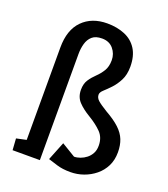

<svg xmlns="http://www.w3.org/2000/svg" viewBox="-135 -826 808 926"><g transform="rotate(20 269.0 -363.5)"><path d="M333 4Q293 4 264 -5Q235 -14 216 -20L254 -115L325 -72Q340 -72 356.5 -78Q373 -84 387 -95Q401 -106 410 -122.5Q419 -139 419 -162Q419 -204 393.5 -230Q368 -256 328 -280Q291 -302 268.5 -326Q246 -350 246 -387Q246 -418 259.5 -438.5Q273 -459 291.5 -476.5Q310 -494 323.5 -516Q337 -538 337 -571Q337 -604 316 -629Q295 -654 258 -654Q225 -654 207.5 -638.5Q190 -623 183 -598Q176 -573 176 -545V0H36L32 -59L83 -70V-544Q83 -635 130.5 -683Q178 -731 257 -731Q307 -731 347 -714.5Q387 -698 409.5 -662.5Q432 -627 432 -572Q432 -531 417 -502Q402 -473 383 -453Q364 -433 349 -419.5Q334 -406 334 -394Q334 -378 347.5 -365.5Q361 -353 397 -331Q443 -305 469 -280.5Q495 -256 506 -228Q517 -200 517 -164Q517 -124 501.5 -93Q486 -62 459.5 -40.5Q433 -19 400.5 -7.5Q368 4 333 4Z"/></g></svg>

Font: Kreon
Style: Regular
Weight: 400
Designer: Julia Petretta
Foundry: Julia Petretta and Eli Heuer
Version: Version 2.002